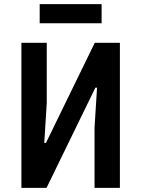

<svg xmlns="http://www.w3.org/2000/svg" viewBox="-20 -904 680 924"><path d="M83 -698H205V-408L193 -216H201L436 -698H557V0H435V-290L447 -482H439L204 0H83ZM171 -884H469V-792H171Z"/></svg>

Font: Writer SemiBold
Style: Regular
Weight: 600
Monospace: yes
Designer: Mike Abbink, Paul van der Laan, Pieter van Rosmalen
Foundry: Bold Monday
Version: Version 2.001 2020